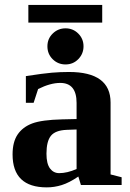

<svg xmlns="http://www.w3.org/2000/svg" viewBox="-20 -768 540 797"><path d="M266.6 -469.2Q439 -469.2 439 -342.3V-43.9L484.9 -32.2V0H315.9L305.2 -35.2Q267.1 -9.3 236.3 0.2Q205.6 9.8 174.3 9.8Q32.2 9.8 32.2 -127Q32.2 -178.7 53.2 -209.7Q74.2 -240.7 113.8 -255.6Q153.3 -270.5 238.3 -272.5L297.9 -273.9V-340.8Q297.9 -423.8 230 -423.8Q189 -423.8 138.2 -398.4L119.6 -341.3H87.4V-452.1Q161.1 -463.4 195.8 -466.3Q230.5 -469.2 266.6 -469.2ZM297.9 -230.5 256.8 -229Q209.5 -227.1 191.2 -204.1Q172.9 -181.2 172.9 -129.9Q172.9 -88.4 187.5 -68.8Q202.1 -49.3 225.6 -49.3Q258.8 -49.3 297.9 -66.4ZM176.8 -575.7Q176.8 -607.4 199 -628.9Q221.2 -650.4 252 -650.4Q283.2 -650.4 304.9 -628.7Q326.7 -606.9 326.7 -575.7Q326.7 -544.9 305.2 -522.7Q283.7 -500.5 252 -500.5Q220.7 -500.5 198.7 -522.2Q176.8 -543.9 176.8 -575.7ZM97.7 -674.3V-747.6H404.3V-674.3Z"/></svg>

Font: Tinos
Style: Bold
Weight: 700
Designer: Steve Matteson
Foundry: Monotype Imaging Inc.
Version: Version 1.23